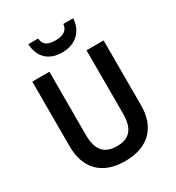

<svg xmlns="http://www.w3.org/2000/svg" viewBox="-217 -1063 1107 1205"><g transform="rotate(-30 336.5 -460.0)"><path d="M499 -930H428C422 -879 382 -865 336 -865C284 -865 249 -878 245 -930H174C178 -835 236 -778 335 -778C430 -778 495 -839 499 -930ZM595 -244V-714H471V-255C471 -149 430 -97 338 -97C248 -97 202 -144 202 -254V-714H78V-245C78 -85 168 10 335 10C509 10 595 -91 595 -244Z"/></g></svg>

Font: Noto Sans Ethiopic SemiCondensed SemiBold
Style: Regular
Weight: 600
Width: 4
Designer: Monotype Design Team
Foundry: Monotype Imaging Inc.
Version: Version 2.102